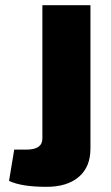

<svg xmlns="http://www.w3.org/2000/svg" viewBox="-20 -710 431 743"><path d="M330 -690V-135Q330 -64 285 -25.5Q240 13 160 13Q63 13 15 -10L35 -131H82Q144 -131 144 -174V-690Z"/></svg>

Font: Exo 2.0 Extra Bold
Style: Regular
Weight: 800
Designer: Natanael Gama
Version: Version 1.001;PS 001.001;hotconv 1.0.70;makeotf.lib2.5.58329